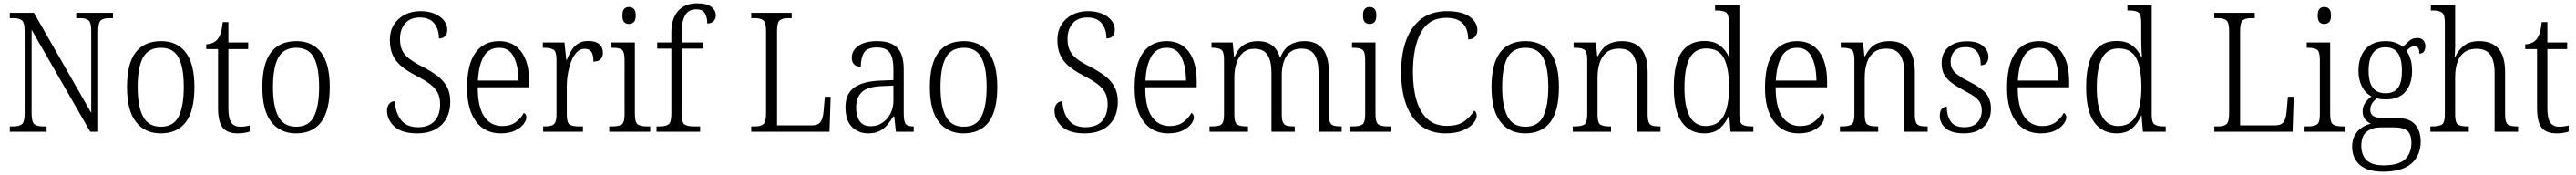

<svg xmlns="http://www.w3.org/2000/svg" viewBox="-20 -791 15473 1051"><path d="M39 0V-32H61Q96 -32 112 -45.5Q128 -59 128 -111V-605Q128 -655 112 -668.5Q96 -682 62 -682H39V-714H184L528 -113V-605Q528 -655 512 -668.5Q496 -682 462 -682H438V-714H659V-682H636Q602 -682 586 -668.5Q570 -655 570 -603V0H522L170 -612V-111Q170 -59 186 -45.5Q202 -32 236 -32H260V0Z M945 10Q851 10 797 -58.5Q743 -127 743 -268Q743 -408 794.5 -476Q846 -544 948 -544Q1043 -544 1095.5 -476.5Q1148 -409 1148 -268Q1148 -126 1096.5 -58Q1045 10 945 10ZM946 -30Q1023 -30 1053.5 -92Q1084 -154 1084 -268Q1084 -387 1052.5 -445.5Q1021 -504 947 -504Q871 -504 839 -445Q807 -386 807 -268Q807 -152 839.5 -91Q872 -30 946 -30Z M1408 10Q1346 10 1318 -24Q1290 -58 1290 -143V-496H1219V-525Q1262 -527 1285 -553Q1298 -568 1306 -592.5Q1314 -617 1318 -658H1352V-536H1471V-496H1352V-139Q1352 -80 1369.5 -55Q1387 -30 1422 -30Q1439 -30 1452 -32Q1465 -34 1480 -37V-1Q1466 4 1447 7Q1428 10 1408 10Z M1758 10Q1664 10 1610 -58.5Q1556 -127 1556 -268Q1556 -408 1607.5 -476Q1659 -544 1761 -544Q1856 -544 1908.5 -476.5Q1961 -409 1961 -268Q1961 -126 1909.5 -58Q1858 10 1758 10ZM1759 -30Q1836 -30 1866.5 -92Q1897 -154 1897 -268Q1897 -387 1865.5 -445.5Q1834 -504 1760 -504Q1684 -504 1652 -445Q1620 -386 1620 -268Q1620 -152 1652.5 -91Q1685 -30 1759 -30Z M2487 10Q2394 10 2349.5 -31Q2305 -72 2305 -127Q2305 -151 2317.5 -167Q2330 -183 2352 -183Q2355 -116 2388.5 -71.5Q2422 -27 2491 -27Q2556 -27 2590 -63.5Q2624 -100 2624 -165Q2624 -206 2609 -234.5Q2594 -263 2562 -287Q2530 -311 2477 -338Q2425 -365 2391 -393.5Q2357 -422 2339.5 -460Q2322 -498 2322 -552Q2322 -603 2345.5 -641.5Q2369 -680 2410.5 -702Q2452 -724 2506 -724Q2556 -724 2592.5 -708Q2629 -692 2648 -666.5Q2667 -641 2667 -613Q2667 -586 2653.5 -573Q2640 -560 2617 -560Q2617 -614 2589 -650Q2561 -686 2502 -686Q2444 -686 2413.5 -650Q2383 -614 2383 -558Q2383 -516 2396.5 -488Q2410 -460 2439.5 -437.5Q2469 -415 2517 -391Q2566 -366 2604 -338Q2642 -310 2663.5 -272.5Q2685 -235 2685 -181Q2685 -92 2632.5 -41Q2580 10 2487 10Z M2988 10Q2893 10 2839.5 -61.5Q2786 -133 2786 -263Q2786 -404 2836 -474Q2886 -544 2979 -544Q3064 -544 3111.5 -480.5Q3159 -417 3159 -299V-267H2850Q2850 -148 2889 -91Q2928 -34 2997 -34Q3047 -34 3079 -58Q3111 -82 3127 -113Q3133 -110 3137.5 -103.5Q3142 -97 3142 -86Q3142 -68 3125 -45.5Q3108 -23 3074 -6.5Q3040 10 2988 10ZM3095 -307Q3094 -395 3066.5 -449.5Q3039 -504 2979 -504Q2916 -504 2886 -452Q2856 -400 2851 -307Z M3243 0V-32H3251Q3276 -32 3292 -36.5Q3308 -41 3315.5 -56.5Q3323 -72 3323 -106V-433Q3323 -481 3305.5 -492.5Q3288 -504 3248 -504H3241V-536H3371L3382 -431H3385Q3396 -460 3411.5 -486Q3427 -512 3451.5 -528.5Q3476 -545 3514 -545Q3558 -545 3580 -525.5Q3602 -506 3602 -475Q3602 -451 3588.5 -436Q3575 -421 3545 -421Q3545 -461 3533 -479.5Q3521 -498 3491 -498Q3465 -498 3445 -477.5Q3425 -457 3412 -423.5Q3399 -390 3392 -351Q3385 -312 3385 -275V-103Q3385 -54 3402 -43Q3419 -32 3457 -32H3482V0Z M3759 -647Q3741 -647 3730 -658Q3719 -669 3719 -698Q3719 -727 3730 -738Q3741 -749 3759 -749Q3776 -749 3787.5 -738Q3799 -727 3799 -698Q3799 -669 3787.5 -658Q3776 -647 3759 -647ZM3640 0V-32H3658Q3698 -32 3715 -43.5Q3732 -55 3732 -103V-431Q3732 -480 3716 -492Q3700 -504 3662 -504H3653V-536H3794V-105Q3794 -56 3811 -44Q3828 -32 3868 -32H3886V0Z M3924 0V-32H3943Q3979 -32 3996 -44Q4013 -56 4013 -107V-499H3928V-536H4013V-593Q4013 -679 4053.5 -725Q4094 -771 4168 -771Q4226 -771 4253 -750Q4280 -729 4280 -699Q4280 -676 4266 -663Q4252 -650 4229 -650Q4229 -685 4215.5 -710Q4202 -735 4163 -735Q4116 -735 4095.5 -698.5Q4075 -662 4075 -597V-536H4206V-499H4075V-107Q4075 -56 4092 -44Q4109 -32 4145 -32H4186V0Z M4493 0V-32H4517Q4550 -32 4566 -45.5Q4582 -59 4582 -110V-603Q4582 -655 4566 -668.5Q4550 -682 4516 -682H4493V-714H4736V-682H4713Q4679 -682 4663.5 -668.5Q4648 -655 4648 -605V-38H4856Q4896 -38 4910 -59.5Q4924 -81 4927 -119L4935 -210H4970L4963 0Z M5196 10Q5137 10 5098 -28.5Q5059 -67 5059 -148Q5059 -227 5111 -265Q5163 -303 5270 -307L5347 -310V-372Q5347 -413 5339.5 -443Q5332 -473 5310.5 -489.5Q5289 -506 5248 -506Q5190 -506 5170.5 -475Q5151 -444 5151 -391Q5097 -391 5097 -445Q5097 -488 5137 -516Q5177 -544 5250 -544Q5332 -544 5370.5 -504Q5409 -464 5409 -375V-111Q5409 -62 5420.5 -47Q5432 -32 5465 -32H5469V0H5362L5352 -92H5347Q5331 -66 5311.5 -42.5Q5292 -19 5264.5 -4.5Q5237 10 5196 10ZM5211 -33Q5251 -33 5281.5 -54Q5312 -75 5329.5 -109.5Q5347 -144 5347 -185V-277L5280 -274Q5192 -271 5157.5 -238Q5123 -205 5123 -145Q5123 -95 5144 -64Q5165 -33 5211 -33Z M5768 10Q5674 10 5620 -58.5Q5566 -127 5566 -268Q5566 -408 5617.5 -476Q5669 -544 5771 -544Q5866 -544 5918.5 -476.5Q5971 -409 5971 -268Q5971 -126 5919.5 -58Q5868 10 5768 10ZM5769 -30Q5846 -30 5876.5 -92Q5907 -154 5907 -268Q5907 -387 5875.5 -445.5Q5844 -504 5770 -504Q5694 -504 5662 -445Q5630 -386 5630 -268Q5630 -152 5662.5 -91Q5695 -30 5769 -30Z M6497 10Q6404 10 6359.5 -31Q6315 -72 6315 -127Q6315 -151 6327.5 -167Q6340 -183 6362 -183Q6365 -116 6398.5 -71.5Q6432 -27 6501 -27Q6566 -27 6600 -63.5Q6634 -100 6634 -165Q6634 -206 6619 -234.5Q6604 -263 6572 -287Q6540 -311 6487 -338Q6435 -365 6401 -393.5Q6367 -422 6349.5 -460Q6332 -498 6332 -552Q6332 -603 6355.5 -641.5Q6379 -680 6420.5 -702Q6462 -724 6516 -724Q6566 -724 6602.5 -708Q6639 -692 6658 -666.5Q6677 -641 6677 -613Q6677 -586 6663.5 -573Q6650 -560 6627 -560Q6627 -614 6599 -650Q6571 -686 6512 -686Q6454 -686 6423.5 -650Q6393 -614 6393 -558Q6393 -516 6406.5 -488Q6420 -460 6449.5 -437.5Q6479 -415 6527 -391Q6576 -366 6614 -338Q6652 -310 6673.5 -272.5Q6695 -235 6695 -181Q6695 -92 6642.5 -41Q6590 10 6497 10Z M6998 10Q6903 10 6849.5 -61.5Q6796 -133 6796 -263Q6796 -404 6846 -474Q6896 -544 6989 -544Q7074 -544 7121.5 -480.5Q7169 -417 7169 -299V-267H6860Q6860 -148 6899 -91Q6938 -34 7007 -34Q7057 -34 7089 -58Q7121 -82 7137 -113Q7143 -110 7147.5 -103.5Q7152 -97 7152 -86Q7152 -68 7135 -45.5Q7118 -23 7084 -6.5Q7050 10 6998 10ZM7105 -307Q7104 -395 7076.5 -449.5Q7049 -504 6989 -504Q6926 -504 6896 -452Q6866 -400 6861 -307Z M7246 0V-32H7261Q7288 -32 7303.5 -36.5Q7319 -41 7326 -56.5Q7333 -72 7333 -105V-432Q7333 -480 7317 -492Q7301 -504 7264 -504H7258V-536H7385L7393 -451H7397Q7420 -503 7454.5 -523.5Q7489 -544 7536 -544Q7639 -544 7668 -448H7672Q7693 -499 7729.5 -521.5Q7766 -544 7817 -544Q7888 -544 7925.5 -498Q7963 -452 7963 -355V-104Q7963 -71 7970 -56Q7977 -41 7992.5 -36.5Q8008 -32 8035 -32H8040V0H7901V-354Q7901 -423 7877.5 -461Q7854 -499 7798 -499Q7755 -499 7729 -477Q7703 -455 7691.5 -419Q7680 -383 7680 -341V-105Q7680 -72 7687 -56.5Q7694 -41 7709.5 -36.5Q7725 -32 7751 -32H7758V0H7618V-354Q7618 -424 7594.5 -461Q7571 -498 7515 -498Q7473 -498 7446.5 -474Q7420 -450 7407.5 -411Q7395 -372 7395 -326V-103Q7395 -54 7412 -43Q7429 -32 7470 -32H7477V0Z M8208 -647Q8190 -647 8179 -658Q8168 -669 8168 -698Q8168 -727 8179 -738Q8190 -749 8208 -749Q8225 -749 8236.5 -738Q8248 -727 8248 -698Q8248 -669 8236.5 -658Q8225 -647 8208 -647ZM8089 0V-32H8107Q8147 -32 8164 -43.5Q8181 -55 8181 -103V-431Q8181 -480 8165 -492Q8149 -504 8111 -504H8102V-536H8243V-105Q8243 -56 8260 -44Q8277 -32 8317 -32H8335V0Z M8664 10Q8576 10 8516.5 -35.5Q8457 -81 8427 -164Q8397 -247 8397 -358Q8397 -469 8428 -551.5Q8459 -634 8520.5 -679Q8582 -724 8672 -724Q8765 -724 8810 -690Q8855 -656 8855 -611Q8855 -584 8840 -569Q8825 -554 8800 -554Q8800 -590 8788 -619.5Q8776 -649 8747 -666.5Q8718 -684 8668 -684Q8564 -684 8516 -596Q8468 -508 8468 -358Q8468 -261 8489.5 -188.5Q8511 -116 8556 -75.5Q8601 -35 8671 -35Q8739 -35 8776.5 -62.5Q8814 -90 8836 -127Q8851 -117 8851 -95Q8851 -75 8830.5 -50.5Q8810 -26 8768.5 -8Q8727 10 8664 10Z M9142 10Q9048 10 8994 -58.5Q8940 -127 8940 -268Q8940 -408 8991.5 -476Q9043 -544 9145 -544Q9240 -544 9292.5 -476.5Q9345 -409 9345 -268Q9345 -126 9293.5 -58Q9242 10 9142 10ZM9143 -30Q9220 -30 9250.5 -92Q9281 -154 9281 -268Q9281 -387 9249.5 -445.5Q9218 -504 9144 -504Q9068 -504 9036 -445Q9004 -386 9004 -268Q9004 -152 9036.5 -91Q9069 -30 9143 -30Z M9428 0V-32H9440Q9481 -32 9498 -43.5Q9515 -55 9515 -105V-433Q9515 -481 9498 -492.5Q9481 -504 9444 -504H9433V-536H9567L9575 -454H9579Q9605 -505 9640 -524.5Q9675 -544 9724 -544Q9800 -544 9839 -498Q9878 -452 9878 -354V-105Q9878 -72 9884.5 -56.5Q9891 -41 9906 -36.5Q9921 -32 9948 -32H9955V0H9815V-354Q9815 -420 9790.5 -459.5Q9766 -499 9706 -499Q9659 -499 9630.5 -475.5Q9602 -452 9589.5 -413Q9577 -374 9577 -326V-102Q9577 -54 9593.5 -43Q9610 -32 9650 -32H9658V0Z M10219 10Q10132 10 10083.5 -57Q10035 -124 10035 -267Q10035 -410 10082 -477.5Q10129 -545 10218 -545Q10275 -545 10310.5 -519Q10346 -493 10365 -451H10370Q10368 -476 10367 -504Q10366 -532 10366 -556V-654Q10366 -705 10349 -716.5Q10332 -728 10295 -728H10283V-760H10429V-102Q10429 -55 10446 -43.5Q10463 -32 10502 -32H10513V0H10376L10368 -97H10366Q10345 -49 10310.5 -19.5Q10276 10 10219 10ZM10228 -34Q10302 -35 10334.5 -95Q10367 -155 10367 -266Q10367 -380 10337 -440Q10307 -500 10229 -500Q10161 -500 10130 -441Q10099 -382 10099 -265Q10099 -33 10228 -34Z M10785 10Q10690 10 10636.5 -61.5Q10583 -133 10583 -263Q10583 -404 10633 -474Q10683 -544 10776 -544Q10861 -544 10908.5 -480.5Q10956 -417 10956 -299V-267H10647Q10647 -148 10686 -91Q10725 -34 10794 -34Q10844 -34 10876 -58Q10908 -82 10924 -113Q10930 -110 10934.5 -103.5Q10939 -97 10939 -86Q10939 -68 10922 -45.5Q10905 -23 10871 -6.5Q10837 10 10785 10ZM10892 -307Q10891 -395 10863.5 -449.5Q10836 -504 10776 -504Q10713 -504 10683 -452Q10653 -400 10648 -307Z M11033 0V-32H11045Q11086 -32 11103 -43.5Q11120 -55 11120 -105V-433Q11120 -481 11103 -492.5Q11086 -504 11049 -504H11038V-536H11172L11180 -454H11184Q11210 -505 11245 -524.5Q11280 -544 11329 -544Q11405 -544 11444 -498Q11483 -452 11483 -354V-105Q11483 -72 11489.5 -56.5Q11496 -41 11511 -36.5Q11526 -32 11553 -32H11560V0H11420V-354Q11420 -420 11395.5 -459.5Q11371 -499 11311 -499Q11264 -499 11235.5 -475.5Q11207 -452 11194.5 -413Q11182 -374 11182 -326V-102Q11182 -54 11198.5 -43Q11215 -32 11255 -32H11263V0Z M11778 10Q11704 10 11668.5 -20.5Q11633 -51 11633 -95Q11633 -126 11646.5 -138.5Q11660 -151 11675 -151Q11675 -96 11698.5 -61.5Q11722 -27 11780 -27Q11832 -27 11858.5 -55Q11885 -83 11885 -129Q11885 -153 11876.5 -171.5Q11868 -190 11846 -207Q11824 -224 11783 -245Q11733 -272 11702.5 -295Q11672 -318 11658 -345.5Q11644 -373 11644 -412Q11644 -474 11685.5 -508.5Q11727 -543 11796 -543Q11860 -543 11892.5 -515Q11925 -487 11925 -450Q11925 -426 11913 -412.5Q11901 -399 11879 -399Q11879 -508 11789 -508Q11742 -508 11720 -483Q11698 -458 11698 -421Q11698 -379 11726 -353.5Q11754 -328 11813 -299Q11884 -263 11912 -228Q11940 -193 11940 -138Q11940 -68 11895.5 -29Q11851 10 11778 10Z M12239 10Q12144 10 12090.5 -61.5Q12037 -133 12037 -263Q12037 -404 12087 -474Q12137 -544 12230 -544Q12315 -544 12362.5 -480.5Q12410 -417 12410 -299V-267H12101Q12101 -148 12140 -91Q12179 -34 12248 -34Q12298 -34 12330 -58Q12362 -82 12378 -113Q12384 -110 12388.5 -103.5Q12393 -97 12393 -86Q12393 -68 12376 -45.5Q12359 -23 12325 -6.5Q12291 10 12239 10ZM12346 -307Q12345 -395 12317.5 -449.5Q12290 -504 12230 -504Q12167 -504 12137 -452Q12107 -400 12102 -307Z M12696 10Q12609 10 12560.5 -57Q12512 -124 12512 -267Q12512 -410 12559 -477.5Q12606 -545 12695 -545Q12752 -545 12787.5 -519Q12823 -493 12842 -451H12847Q12845 -476 12844 -504Q12843 -532 12843 -556V-654Q12843 -705 12826 -716.5Q12809 -728 12772 -728H12760V-760H12906V-102Q12906 -55 12923 -43.5Q12940 -32 12979 -32H12990V0H12853L12845 -97H12843Q12822 -49 12787.5 -19.5Q12753 10 12696 10ZM12705 -34Q12779 -35 12811.5 -95Q12844 -155 12844 -266Q12844 -380 12814 -440Q12784 -500 12706 -500Q12638 -500 12607 -441Q12576 -382 12576 -265Q12576 -33 12705 -34Z M13282 0V-32H13306Q13339 -32 13355 -45.5Q13371 -59 13371 -110V-603Q13371 -655 13355 -668.5Q13339 -682 13305 -682H13282V-714H13525V-682H13502Q13468 -682 13452.5 -668.5Q13437 -655 13437 -605V-38H13645Q13685 -38 13699 -59.5Q13713 -81 13716 -119L13724 -210H13759L13752 0Z M13943 -647Q13925 -647 13914 -658Q13903 -669 13903 -698Q13903 -727 13914 -738Q13925 -749 13943 -749Q13960 -749 13971.5 -738Q13983 -727 13983 -698Q13983 -669 13971.5 -658Q13960 -647 13943 -647ZM13824 0V-32H13842Q13882 -32 13899 -43.5Q13916 -55 13916 -103V-431Q13916 -480 13900 -492Q13884 -504 13846 -504H13837V-536H13978V-105Q13978 -56 13995 -44Q14012 -32 14052 -32H14070V0Z M14296 240Q14203 240 14156.5 199.5Q14110 159 14110 89Q14110 48 14126.5 20Q14143 -8 14168.5 -25Q14194 -42 14222 -48Q14203 -57 14188 -74.5Q14173 -92 14173 -123Q14173 -152 14189 -174.5Q14205 -197 14227 -212Q14188 -232 14168 -273Q14148 -314 14148 -364Q14148 -448 14190 -496Q14232 -544 14313 -544Q14346 -544 14373 -533.5Q14400 -523 14416 -509Q14429 -524 14450.5 -543.5Q14472 -563 14501 -563Q14526 -563 14538 -548.5Q14550 -534 14550 -514Q14550 -495 14541.5 -482Q14533 -469 14514 -469Q14514 -489 14507.5 -501Q14501 -513 14486 -513Q14471 -513 14460 -506Q14449 -499 14436 -486Q14451 -466 14460.5 -436.5Q14470 -407 14470 -364Q14470 -289 14431 -241.5Q14392 -194 14313 -194Q14302 -194 14284.5 -195.5Q14267 -197 14259 -201Q14243 -189 14231 -172Q14219 -155 14219 -130Q14219 -105 14237.5 -94Q14256 -83 14291 -83H14376Q14453 -83 14487.5 -44Q14522 -5 14522 59Q14522 142 14466 191Q14410 240 14296 240ZM14310 -231Q14361 -231 14385 -262.5Q14409 -294 14409 -365Q14409 -439 14384.5 -473Q14360 -507 14309 -507Q14261 -507 14235 -472.5Q14209 -438 14209 -364Q14209 -231 14310 -231ZM14298 202Q14391 202 14428.5 165Q14466 128 14466 68Q14466 15 14441 -5.5Q14416 -26 14364 -26H14278Q14233 -26 14199 -1Q14165 24 14165 86Q14165 118 14177.5 144.5Q14190 171 14219 186.5Q14248 202 14298 202Z M14580 0V-32H14592Q14633 -32 14650 -43.5Q14667 -55 14667 -105V-656Q14667 -704 14649.5 -716Q14632 -728 14597 -728H14583V-760H14729V-514Q14729 -495 14727.5 -474.5Q14726 -454 14726 -448H14729Q14746 -488 14780.5 -516Q14815 -544 14874 -544Q14949 -544 14989 -499Q15029 -454 15029 -356V-105Q15029 -56 15044.5 -44Q15060 -32 15100 -32H15107V0H14966V-353Q14966 -424 14941 -461Q14916 -498 14857 -498Q14794 -498 14761.5 -454Q14729 -410 14729 -326V-102Q14729 -54 14746 -43Q14763 -32 14803 -32H14811V0Z M15339 10Q15277 10 15249 -24Q15221 -58 15221 -143V-496H15150V-525Q15193 -527 15216 -553Q15229 -568 15237 -592.5Q15245 -617 15249 -658H15283V-536H15402V-496H15283V-139Q15283 -80 15300.5 -55Q15318 -30 15353 -30Q15370 -30 15383 -32Q15396 -34 15411 -37V-1Q15397 4 15378 7Q15359 10 15339 10Z"/></svg>

Font: Noto Serif Lao SemiCondensed Light
Style: Regular
Weight: 300
Width: 4
Designer: Monotype Design Team
Foundry: Monotype Imaging Inc.
Version: Version 2.003; ttfautohint (v1.8.4.7-5d5b)